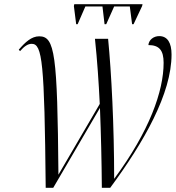

<svg xmlns="http://www.w3.org/2000/svg" viewBox="-20 -900 843 920"><path d="M345 -784H352L389 -869H471L481 -784H489L527 -869H602L613 -784H620L661 -871L663 -880H336L334 -871ZM199 0H235L459 -383C464 -256 467 -129 468 0H508C671 -221 802 -452 802 -639C802 -694 783 -727 743 -727C716 -727 693 -709 691 -684C743 -684 764 -659 764 -599C764 -464 697 -273 527 -43C527 -296 514 -551 498 -714H435C446 -610 453 -506 458 -402L260 -63C255 -641 243 -726 168 -726C131 -726 101 -698 70 -662L76 -655C97 -679 114 -690 132 -690C183 -690 193 -601 199 0Z"/></svg>

Font: Noto Serif Display Condensed Light
Style: Italic
Weight: 300
Width: 3
Italic angle: -12°
Designer: Monotype Design Team
Foundry: Monotype Imaging Inc.
Version: Version 2.009